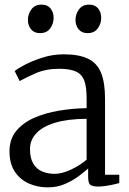

<svg xmlns="http://www.w3.org/2000/svg" viewBox="-20 -798 558 829"><path d="M186.5 11Q142.5 11 105 -5.5Q67.5 -22 44.2 -56.5Q21 -91 21 -145Q21 -197 49.8 -232.2Q78.5 -267.5 126.5 -288.8Q174.5 -310 233.5 -320Q292.5 -330 354 -331V-373.5Q354 -422.5 343.8 -450Q333.5 -477.5 307.8 -489.2Q282 -501 235.5 -501Q177.5 -501 133.5 -481.5Q89.5 -462 65 -448L43.5 -491Q53 -500 85.2 -517.2Q117.5 -534.5 162.5 -549Q207.5 -563.5 255 -563.5Q321 -563.5 360.2 -544.5Q399.5 -525.5 416.5 -483.2Q433.5 -441 433.5 -371.5V-43.5H495V-7.5Q484 -4.5 468.2 -1Q452.5 2.5 435.2 5Q418 7.5 403 7.5Q381.5 7.5 371 0.8Q360.5 -6 360.5 -34.5V-70.5Q348.5 -59.5 323.2 -40Q298 -20.5 263.2 -4.8Q228.5 11 186.5 11ZM216 -47.5Q247 -47.5 285.5 -65.2Q324 -83 354 -108.5V-285Q272 -284.5 217.8 -268Q163.5 -251.5 136.5 -222.2Q109.5 -193 109.5 -155Q109.5 -115.5 123.5 -91.8Q137.5 -68 161.8 -57.8Q186 -47.5 216 -47.5ZM152 -655Q127.5 -655 114 -671.5Q100.5 -688 100.5 -712.5Q100.5 -737 115.5 -757.5Q130.5 -778 159 -778H160Q185 -778 198.2 -761.5Q211.5 -745 211.5 -720.5Q211.5 -696 196.8 -675.5Q182 -655 153 -655ZM357.5 -655Q333 -655 319.5 -671.5Q306 -688 306 -712.5Q306 -737 321 -757.5Q336 -778 364.5 -778H365.5Q390.5 -778 403.8 -761.5Q417 -745 417 -720.5Q417 -696 402.2 -675.5Q387.5 -655 358.5 -655Z"/></svg>

Font: Merriweather 24pt Light
Style: Regular
Weight: 300
Designer: Eben Sorkin
Foundry: Eben Sorkin
Version: Version 2.100